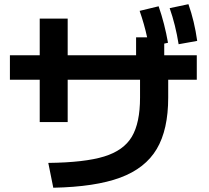

<svg xmlns="http://www.w3.org/2000/svg" viewBox="-20 -838 978 899"><path d="M635.7 -380.9V-464.8H296.9V-266.6H166V-464.8H26.4V-579.1H166V-751H296.9V-579.1H617.2V-663.1H668.9Q655.8 -724.1 633.8 -787.1L722.7 -808.6Q751 -727.1 766.6 -637.7L749 -633.8V-579.1H901.4V-464.8H767.6V-380.9Q767.6 -231 713.9 -140.4Q660.2 -49.8 543 -6.3Q425.8 37.1 229.5 41L206.1 -75.2Q376 -77.1 467.5 -105.2Q559.1 -133.3 597.4 -198Q635.7 -262.7 635.7 -380.9ZM774.4 -799.8 862.3 -818.4Q890.6 -738.3 903.3 -646.5L816.4 -630.9Q801.8 -722.2 774.4 -799.8Z"/></svg>

Font: Pretendard
Style: Bold
Weight: 700
Designer: Base glyphs from Inter by Rasmus Andersson; Hangeul glyphs from Noto Sans CJK(Source Han Sans) by Jang Soo-young and Kan
Foundry: Kil Hyung-jin
Version: Version 1.309